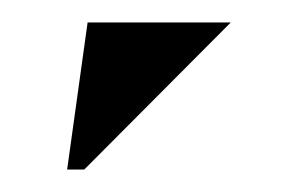

<svg xmlns="http://www.w3.org/2000/svg" viewBox="-20 -701 253 169"><path d="M54.2 -551.8H39.1L57.1 -681.2H183.1Z"/></svg>

Font: Bluu Next
Style: Bold
Weight: 700
Designer: Jean-Baptiste Morizot, Igor Stepanchenko (Cyrillic)
Foundry: Igor Stepanchenko
Version: Version 1.005